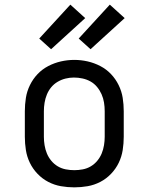

<svg xmlns="http://www.w3.org/2000/svg" viewBox="-20 -799 640 827"><path d="M300 8Q271 8 242.5 3Q214 -2 188 -15.5Q162 -29 141.5 -50.5Q121 -72 108.5 -98Q96 -124 91.5 -152.5Q87 -181 87 -210V-320Q87 -349 91.5 -377.5Q96 -406 109 -432.5Q122 -459 142 -480Q162 -501 188 -514.5Q214 -528 242.5 -534.5Q271 -541 300 -541Q329 -541 357.5 -534.5Q386 -528 412 -514.5Q438 -501 458 -480Q478 -459 491 -432.5Q504 -406 508.5 -377.5Q513 -349 513 -320V-210Q513 -181 508.5 -152.5Q504 -124 491.5 -98Q479 -72 458.5 -50.5Q438 -29 412 -15.5Q386 -2 357.5 3Q329 8 300 8ZM300 -66Q318 -66 336.5 -69.5Q355 -73 371 -82.5Q387 -92 399 -106.5Q411 -121 418 -138Q425 -155 428 -173.5Q431 -192 431 -210V-320Q431 -339 428 -357.5Q425 -376 417.5 -393Q410 -410 398 -424.5Q386 -439 370 -448Q354 -457 335.5 -461Q317 -465 298 -465Q280 -465 262 -460.5Q244 -456 228 -446.5Q212 -437 200.5 -423Q189 -409 182 -392Q175 -375 172 -356.5Q169 -338 169 -320V-210Q169 -192 172 -173.5Q175 -155 182 -138Q189 -121 201 -106.5Q213 -92 229 -82.5Q245 -73 263.5 -69.5Q282 -66 300 -66ZM370 -587 319 -633 453 -779 517 -721ZM200 -587 149 -633 283 -779 347 -721Z"/></svg>

Font: Iosevka Curly Slab Extended
Style: Regular
Weight: 400
Width: 7
Monospace: yes
Designer: Belleve Invis
Foundry: Belleve Invis
Version: Version 11.1.0; ttfautohint (v1.8.3)